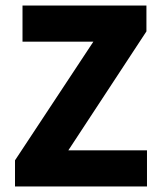

<svg xmlns="http://www.w3.org/2000/svg" viewBox="-20 -671 582 691"><path d="M34 0H509V-130H226L507 -558V-651H61V-521H316L34 -94Z"/></svg>

Font: DAIFUKU Sans
Style: Bold
Weight: 700
Designer: Original font ‘Source Han Sans JP’ : Paul D. Hunt
Foundry: Daifuku
Version: Version 1.000